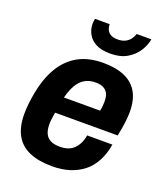

<svg xmlns="http://www.w3.org/2000/svg" viewBox="-136 -817 796 922"><g transform="rotate(20 262.5 -356.0)"><path d="M239 12Q169 12 122 -8Q75 -28 51 -70.5Q27 -113 27 -178Q27 -204 30 -231.5Q33 -259 38 -287Q53 -367 86 -423Q119 -479 172 -509Q225 -539 301 -539Q366 -539 410.5 -519.5Q455 -500 477.5 -460.5Q500 -421 500 -361Q500 -338 496.5 -308Q493 -278 484 -235H164Q161 -217 159 -201.5Q157 -186 157 -174Q157 -145 166 -126Q175 -107 193.5 -98Q212 -89 241 -89Q262 -89 279.5 -94.5Q297 -100 310 -112Q323 -124 332.5 -142Q342 -160 346 -185H475Q467 -136 447 -98.5Q427 -61 396.5 -37Q366 -13 326.5 -0.5Q287 12 239 12ZM179 -318H364Q367 -333 368 -345Q369 -357 369 -366Q369 -392 361 -407.5Q353 -423 337 -430.5Q321 -438 299 -438Q267 -438 243.5 -424.5Q220 -411 204.5 -384Q189 -357 179 -318ZM315 -592Q269 -592 241 -607Q213 -622 200 -646.5Q187 -671 187 -698Q187 -704 188 -710.5Q189 -717 190 -724H265Q265 -706 272 -693.5Q279 -681 292 -674.5Q305 -668 325 -668Q349 -668 365 -676.5Q381 -685 390 -698Q399 -711 403 -724H478Q473 -693 453.5 -662.5Q434 -632 400 -612Q366 -592 315 -592Z"/></g></svg>

Font: Archivo SemiCondensed
Style: Bold Italic
Weight: 700
Width: 4
Italic angle: -10°
Designer: Hector Gatti
Foundry: Omnibus-Type
Version: Version 2.001